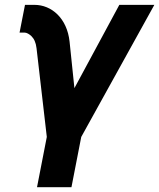

<svg xmlns="http://www.w3.org/2000/svg" viewBox="-20 -567 659 795"><path d="M133.3 208H275.9L316.4 0L619.1 -546.9H474.1L288.1 -202.1L268.1 -394.5C257.8 -491.7 193.4 -546.9 122.6 -546.9H83.5L61 -432.1H81.5C90.8 -432.1 101.6 -425.3 109.4 -418C121.1 -406.7 128.4 -391.6 131.3 -367.2L173.8 0Z"/></svg>

Font: Hack
Style: Bold Oblique
Weight: 700
Italic angle: -12°
Monospace: yes
Designer: Christopher Simpkins
Foundry: Christopher Simpkins
Version: Version 2.010